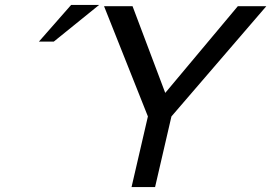

<svg xmlns="http://www.w3.org/2000/svg" viewBox="-20 -761 1095 775"><path d="M267 -741H380L197 -593H137ZM672 -291 606 -6H511L577 -291L400 -736H515L647 -386L940 -736H1055Z"/></svg>

Font: Miedinger
Style: Italic
Weight: 400
Italic angle: -13°
Version: Version 001.000